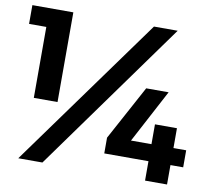

<svg xmlns="http://www.w3.org/2000/svg" viewBox="-78 -788 967 877"><g transform="rotate(10 405.5 -350.0)"><path d="M3 -700H193V-284H83V-613H3ZM567 -700H677L173 0H61ZM581 -416H685L554 -169H649V-261H751V-169H810V-90H751V0H649V-90H444V-163Z"/></g></svg>

Font: Argentum Sans SemiBold
Style: Regular
Weight: 600
Designer: Julieta Ulanovsky (Modified by Cristiano Sobral)
Foundry: Julieta Ulanovsky
Version: Version 5.001;November 22, 2018;FontCreator 11.5.0.2425 64-b